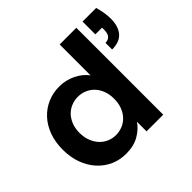

<svg xmlns="http://www.w3.org/2000/svg" viewBox="-175 -944 1156 1156"><g transform="rotate(-45 403.0 -365.5)"><path d="M779 -740Q796 -680 796 -632Q796 -567 765 -531Q734 -495 670 -495V-552Q720 -552 720 -612V-631H663V-740ZM33 -279Q33 -344 52.5 -396.5Q72 -449 106.5 -486Q141 -523 187.5 -543Q234 -563 287 -563Q342 -563 390.5 -539.5Q439 -516 468 -477V-740H610V0H468V-82Q443 -44 397.5 -17.5Q352 9 286 9Q233 9 187 -11.5Q141 -32 106.5 -70Q72 -108 52.5 -161Q33 -214 33 -279ZM469 -277Q469 -316 457 -346.5Q445 -377 424.5 -398Q404 -419 377.5 -429.5Q351 -440 322 -440Q294 -440 267.5 -429.5Q241 -419 221 -399Q201 -379 188.5 -348.5Q176 -318 176 -279Q176 -240 188.5 -209Q201 -178 221 -157Q241 -136 267.5 -125Q294 -114 322 -114Q351 -114 377.5 -124.5Q404 -135 424.5 -156Q445 -177 457 -207.5Q469 -238 469 -277Z"/></g></svg>

Font: SVN-Poppins SemiBold
Style: Regular
Weight: 600
Designer: Ninad Kale (Devanagari), Jonny Pinhorn (Latin)
Foundry: Indian Type Foundry
Version: Version 3.002 2017